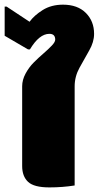

<svg xmlns="http://www.w3.org/2000/svg" viewBox="-20 -795 423 823"><path d="M0 -641.7V-766.7H8.3L106.7 -701.7Q126.7 -729.2 163.3 -752.1Q200 -775 250 -775Q312.5 -775 347.9 -739.6Q383.3 -704.2 383.3 -650Q383.3 -615 362.5 -578.8Q341.7 -542.5 320.8 -504.6Q300 -466.7 300 -425V0Q248.3 8.3 191.7 8.3Q125.8 8.3 100.4 -15.4Q75 -39.2 75 -83.3V-425Q75 -452.5 89.6 -479.6Q104.2 -506.7 125 -527.5Q145.8 -548.3 166.7 -566.2Q187.5 -584.2 202.1 -599.6Q216.7 -615 216.7 -625Q216.7 -650 191.7 -650Q148.3 -650 108.3 -583.3H100Z"/></svg>

Font: BoonTook
Style: Regular
Weight: 400
Designer: Sungsit Sawaiwan
Foundry: FontUni
Version: Version 3.0